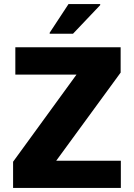

<svg xmlns="http://www.w3.org/2000/svg" viewBox="-20 -919 654 939"><path d="M44 0V-128L354 -554H55V-688H570V-564L255 -133H571V0ZM223 -754V-759L315 -899H470V-894L337 -754Z"/></svg>

Font: Saira Thin
Style: Bold
Weight: 700
Version: Version 1.101